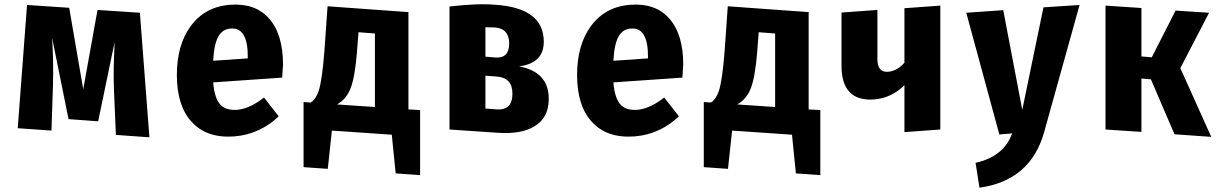

<svg xmlns="http://www.w3.org/2000/svg" viewBox="-20 -614 5655 888"><path d="M671 21 516 10 507 -200Q505 -252 506 -307Q507 -351 510 -419L434 -53L297 -63L221 -439Q228 -330 225 -220L218 -10L62 -21L105 -591L300 -578L365 -201L431 -568L627 -555Z M1285 -255 966 -233Q972 -157 1001 -128Q1026 -103 1076 -106Q1135 -111 1201 -163L1269 -76Q1228 -37 1180 -14Q1125 12 1063 17Q934 26 865 -52Q798 -126 798 -267Q798 -405 861 -492Q928 -584 1046 -592Q1160 -600 1223 -530Q1289 -457 1289 -315ZM1126 -352Q1126 -488 1048 -482Q1010 -480 991 -447Q970 -412 966 -333L1126 -344Z M1923 -105V196L1810 188L1792 9L1515 -10L1496 167L1384 159V-142L1418 -140Q1443 -158 1455 -197Q1470 -247 1480 -373L1495 -585L1869 -558V-108ZM1714 -459 1638 -465 1631 -374Q1622 -260 1602 -207Q1582 -155 1539 -131L1714 -119Z M2518 -157Q2518 -69 2452 -30Q2391 8 2281 0L2059 -15V-584Q2121 -591 2167 -593Q2223 -596 2271 -592Q2495 -577 2495 -421Q2495 -322 2381 -307Q2518 -281 2518 -157ZM2225 -488V-352L2272 -348Q2335 -344 2335 -413Q2335 -482 2268 -487ZM2277 -108Q2350 -103 2350 -181Q2350 -255 2277 -260L2225 -264V-112Z M3136 -255 2817 -233Q2823 -157 2852 -128Q2877 -103 2927 -106Q2986 -111 3052 -163L3120 -76Q3079 -37 3031 -14Q2976 12 2914 17Q2785 26 2716 -52Q2649 -126 2649 -267Q2649 -405 2712 -492Q2779 -584 2897 -592Q3011 -600 3074 -530Q3140 -457 3140 -315ZM2977 -352Q2977 -488 2899 -482Q2861 -480 2842 -447Q2821 -412 2817 -333L2977 -344Z M3774 -105V196L3661 188L3643 9L3366 -10L3347 167L3235 159V-142L3269 -140Q3294 -158 3306 -197Q3321 -247 3331 -373L3346 -585L3720 -558V-108ZM3565 -459 3489 -465 3482 -374Q3473 -260 3453 -207Q3433 -155 3390 -131L3565 -119Z M4329 -588V-15L4163 -3V-220Q4102 -160 4022 -154Q3872 -144 3872 -310V-556L4038 -568V-341Q4038 -279 4086 -282Q4129 -285 4163 -324V-576Z M4810 -6Q4748 221 4510 254L4492 139Q4623 110 4661 3L4602 8L4449 -555L4620 -567L4708 -106L4806 -580L4973 -591Z M5439 -299 5582 19 5412 7 5303 -247 5259 -251V-4L5093 -15V-588L5259 -577V-353L5307 -349L5417 -565L5572 -555Z"/></svg>

Font: Xiangcui Wave Sans Xiangcui Wave Sans
Style: Regular
Weight: 800
Width: 3
Version: Version 0.920;March 28, 2024;FontCreator 14.0.0.2814 64-bit